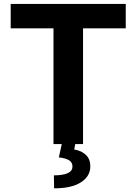

<svg xmlns="http://www.w3.org/2000/svg" viewBox="-20 -748 709 997"><path d="M35.5 -600.8V-727.5H633V-600.8H411.2V0H257.7V-600.8ZM301.4 -2.9H371.3L365.4 28.3Q401.8 33.9 425.2 55.6Q448.7 77.2 449 114.6Q449.3 167.6 399.9 198.9Q350.5 230.2 260.9 229.9L259.8 162.5Q304.7 162.7 330.2 151.8Q355.7 140.8 356.2 118.2Q357.1 96.4 339.8 85Q322.6 73.6 285.5 69.3Z"/></svg>

Font: GitLab Sans
Style: Regular
Weight: 400
Designer: Rasmus Andersson
Foundry: Modifications by GitLab B.V., manufactured by rsms
Version: Version 4.000;git-c8fb6b7